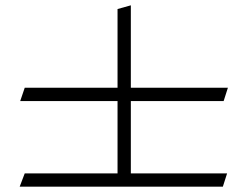

<svg xmlns="http://www.w3.org/2000/svg" viewBox="-20 -618 933 722"><path d="M472 -598V-288H837L821 -238H472V34H834L818 84H54L73 34H422V-238H56L73 -288H422V-584Z"/></svg>

Font: Aref Ruqaa Ink
Style: Bold
Weight: 700
Designer: Abdullah Aref
Version: Version 1.005